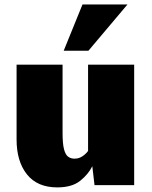

<svg xmlns="http://www.w3.org/2000/svg" viewBox="-20 -812 667 842"><path d="M231 9.8Q143.6 9.8 98.1 -47.4Q52.7 -104.5 52.7 -200.2V-528.3H254.4V-228.5Q254.4 -182.1 260.7 -157.7Q267.1 -133.3 278.8 -124.8Q290.5 -116.2 307.1 -116.2Q320.3 -116.2 330.8 -120.8Q341.3 -125.5 350.3 -133.1Q359.4 -140.6 366.2 -149.9V-528.3H568.4V0H394.5L384.8 -83Q367.2 -47.4 331.3 -18.8Q295.4 9.8 231 9.8ZM259.3 -589.4 341.8 -792.5H539.1L367.7 -589.4Z"/></svg>

Font: Comme Black
Style: Regular
Weight: 900
Version: Version 1.000;gftools[0.9.27]